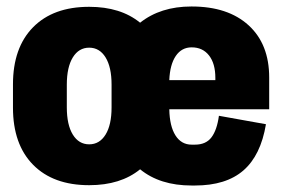

<svg xmlns="http://www.w3.org/2000/svg" viewBox="-20 -556 870 592"><path d="M810 -219H502Q503 -167 521 -138.5Q539 -110 571 -110H581Q615 -110 632 -132.5Q649 -155 655 -199L800 -173Q784 -77 730.5 -30.5Q677 16 581 16H571Q473 16 412 -34Q352 15 255 15Q144 15 82 -48Q20 -111 20 -224V-296Q20 -409 82 -472Q144 -535 255 -535Q352 -535 412 -486Q475 -536 570 -536H571Q683 -536 746.5 -478Q810 -420 810 -317ZM644 -309V-316Q644 -360 624.5 -385Q605 -410 571 -410Q540 -410 522 -383.5Q504 -357 502 -309ZM324 -225V-295Q324 -349 305.5 -379Q287 -409 255 -409Q223 -409 204.5 -379Q186 -349 186 -295V-225Q186 -171 204.5 -141Q223 -111 255 -111Q287 -111 305.5 -141Q324 -171 324 -225Z"/></svg>

Font: Akshar
Style: Bold
Weight: 700
Designer: Tall Chai
Foundry: Tall Chai
Version: Version 1.000